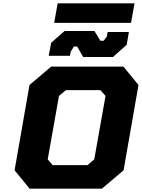

<svg xmlns="http://www.w3.org/2000/svg" viewBox="-20 -1139 856 1159"><path d="M307 -1001 328 -1119H792L771 -1001ZM482 -795 446 -858H426L407 -827L402 -802H274L289 -881L370 -952H550L586 -893H606L625 -919L630 -946H758L745 -869L662 -795ZM159 0 68 -111 158 -626 289 -737H725L816 -626L726 -111L595 0ZM298 -142H508L549 -177L617 -560L586 -595H378L336 -560L268 -177Z"/></svg>

Font: Tomorrow
Style: Bold Italic
Weight: 700
Italic angle: -10°
Designer: Tony de Marco, Monica Rizzolli
Foundry: Just in Type
Version: Version 2.002